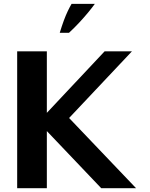

<svg xmlns="http://www.w3.org/2000/svg" viewBox="-20 -983 781 1003"><path d="M69.7 0V-715H224.7V0ZM303.7 -327 185.2 -351.5 526.7 -715H669.4ZM508.7 0 170.5 -355.2 338.2 -369.5 690.7 0ZM292.1 -811.5Q303.2 -848.2 313.4 -875.7Q323.6 -903.2 333.7 -924.4Q343.8 -945.6 353.9 -962.8H475.4Q463.7 -946.3 443.2 -921.2Q422.7 -896.1 396.3 -867.5Q369.9 -838.9 340.3 -811.5Z"/></svg>

Font: Russolo 10pt ExtraLight
Style: Regular
Weight: 200
Designer: Micah Stupak-Hahn
Version: Version 1.000